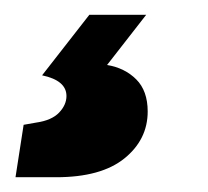

<svg xmlns="http://www.w3.org/2000/svg" viewBox="-20 -39 282 260"><path d="M180 112Q180 150 148.5 175.5Q117 201 56 201H1L12 130L29 127Q50 124 60 113.5Q70 103 70 91Q70 70 37 63L101 -19H178L125 49Q149 53 164.5 68.5Q180 84 180 112Z"/></svg>

Font: Exo ExtraBold
Style: Italic
Weight: 800
Italic angle: -9°
Designer: Natanael Gama
Foundry: Natanael Gama
Version: Version 1.500; ttfautohint (v1.6)